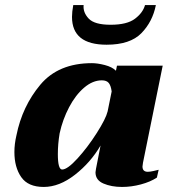

<svg xmlns="http://www.w3.org/2000/svg" viewBox="-20 -730 682 760"><path d="M265 -663Q265 -683 270 -710H311Q308 -681 331 -656.5Q354 -632 418 -632Q483 -632 514.5 -656Q546 -680 554 -710H597Q584 -644 539.5 -598.5Q495 -553 402 -553Q265 -553 265 -663ZM37 -128Q37 -160 45 -194Q68 -309 139.5 -394.5Q211 -480 344 -480Q366 -480 395 -472.5Q424 -465 439 -450L443 -470H624L546 -86Q544 -74 544 -71Q544 -50 565 -50Q574 -50 587 -53Q600 -56 608 -58L601 -27Q575 -10 537.5 0Q500 10 463 10Q421 10 389.5 -3.5Q358 -17 358 -48Q358 -52 360 -62L378 -154Q339 -87 277 -38.5Q215 10 153 10Q91 10 64 -29Q37 -68 37 -128ZM406 -289 422 -368Q419 -391 410.5 -401.5Q402 -412 383 -412Q347 -412 313 -383Q279 -354 253.5 -305.5Q228 -257 216 -202Q209 -160 209 -120Q209 -59 226 -59Q247 -59 287 -103Q327 -147 363 -203.5Q399 -260 406 -289Z"/></svg>

Font: Taviraj ExtraBold
Style: Italic
Weight: 800
Italic angle: -12°
Designer: Katatrad Team
Foundry: CadsonDemak
Version: Version 1.001